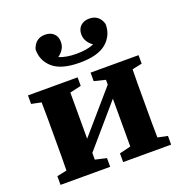

<svg xmlns="http://www.w3.org/2000/svg" viewBox="-133 -858 922 974"><g transform="rotate(-20 328.0 -371.5)"><path d="M367 -437V-483H626V-437L573 -426Q572 -389 572 -347Q572 -305 572 -273V-210Q572 -178 572 -136.5Q572 -95 573 -58L626 -47V0H367V-47L428 -62V-320L236 -97V-61L297 -47V0H29V-47L82 -58Q83 -95 83 -136.5Q83 -178 83 -210V-273Q83 -305 83 -347Q83 -389 82 -426L29 -437V-483H297V-437L236 -423V-174L428 -396V-422ZM334 -549Q235 -549 189.5 -588.5Q144 -628 145 -689Q162 -743 215 -743Q244 -743 261.5 -726.5Q279 -710 279 -681Q279 -660 268.5 -643Q258 -626 240 -613Q278 -597 334 -597Q390 -597 428 -613Q410 -626 399.5 -643Q389 -660 389 -681Q389 -710 407 -726.5Q425 -743 453 -743Q507 -743 523 -689Q524 -628 478.5 -588.5Q433 -549 334 -549Z"/></g></svg>

Font: Source Serif Pro
Style: Bold
Weight: 700
Designer: Frank Grießhammer
Foundry: Adobe Systems Incorporated
Version: Version 3.001;hotconv 1.0.111;makeotfexe 2.5.65597